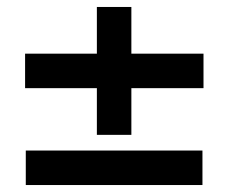

<svg xmlns="http://www.w3.org/2000/svg" viewBox="-20 -531 656 551"><path d="M258 -144V-278H52V-377H258V-511H357V-377H564V-278H357V-144ZM54 0V-99H561V0Z"/></svg>

Font: Chivo Medium SemiBold
Style: Regular
Weight: 600
Version: Version 2.002